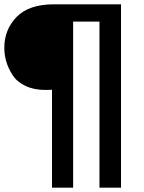

<svg xmlns="http://www.w3.org/2000/svg" viewBox="-22 -762 667 890"><path d="M219 -346Q208 -345 189 -345Q135 -345 95.5 -364Q56 -383 36 -414.5Q16 -446 7 -477Q-2 -508 -2 -540Q-2 -625 55 -683.5Q112 -742 228 -742H539V108H439V-662H317V108H219Z"/></svg>

Font: Montserrat arm Medium
Style: Regular
Weight: 500
Designer: Julieta Ulanovsky
Foundry: Julieta Ulanovsky
Version: Version 6.000;PS 006.000;hotconv 1.0.88;makeotf.lib2.5.64775